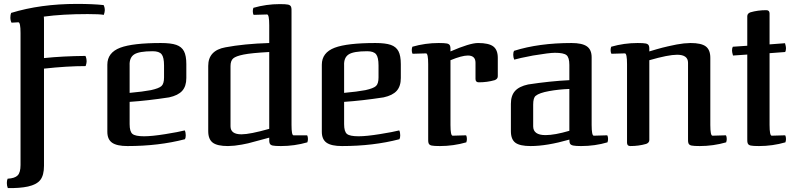

<svg xmlns="http://www.w3.org/2000/svg" viewBox="-20 -734 4067 982"><path d="M423 -419Q423 -436 417 -448Q302 -447 205 -437V-630Q205 -646 204 -649Q299 -662 428 -662Q490 -662 511 -658Q516 -673 516 -682Q516 -696 510 -708Q456 -714 373 -714Q187 -714 37 -668Q33 -659 33 -644Q33 -629 39 -618L74 -620Q85 -620 85 -565V110Q85 148 70.5 163Q56 178 19 180Q15 189 15 202Q15 216 20 228Q81 229 123 220Q168 210 186.5 186Q205 162 205 114V-383Q323 -396 418 -396Q423 -411 423 -419Z M717 -37Q672 -37 657.5 -49Q643 -61 643 -99V-213Q734 -219 845 -236Q891 -246 912 -269.5Q933 -293 933 -335V-406Q933 -449 921 -472Q909 -495 881.5 -504.5Q854 -514 803 -514Q659 -514 595 -490Q529 -465 529 -403V-60Q529 -21 553.5 -4Q578 13 632 13Q792 13 926 -22Q930 -29 930 -42Q930 -57 925 -67Q894 -59 825.5 -48Q757 -37 717 -37ZM761 -472Q794 -472 806.5 -456.5Q819 -441 819 -399V-338Q819 -306 806 -294Q793 -282 752 -273Q710 -265 643 -259V-399Q641 -439 666 -455.5Q691 -472 761 -472Z M1555 -23Q1555 -35 1551 -42H1481Q1471 -42 1471 -95V-670Q1472 -691 1468.5 -699.5Q1465 -708 1453 -710.5Q1441 -713 1411 -713Q1342 -713 1276 -694Q1273 -685 1273 -677Q1273 -665 1277 -658L1346 -660Q1357 -660 1357 -605V-514Q1228 -510 1133 -492Q1045 -476 1045 -397V-63Q1045 -22 1068 -4.5Q1091 13 1146 13Q1156 13 1180 11Q1220 6 1249 -1Q1285 -10 1320 -20L1357 -30Q1356 -9 1359.5 -0.5Q1363 8 1375 10.5Q1387 13 1417 13Q1486 13 1552 -6Q1555 -15 1555 -23ZM1215 -47Q1159 -47 1159 -88V-396Q1159 -423 1172.5 -435Q1186 -447 1226 -455Q1265 -463 1357 -468V-75Q1258 -47 1215 -47Z M1814 -37Q1769 -37 1754.5 -49Q1740 -61 1740 -99V-213Q1831 -219 1942 -236Q1988 -246 2009 -269.5Q2030 -293 2030 -335V-406Q2030 -449 2018 -472Q2006 -495 1978.5 -504.5Q1951 -514 1900 -514Q1756 -514 1692 -490Q1626 -465 1626 -403V-60Q1626 -21 1650.5 -4Q1675 13 1729 13Q1889 13 2023 -22Q2027 -29 2027 -42Q2027 -57 2022 -67Q1991 -59 1922.5 -48Q1854 -37 1814 -37ZM1858 -472Q1891 -472 1903.5 -456.5Q1916 -441 1916 -399V-338Q1916 -306 1903 -294Q1890 -282 1849 -273Q1807 -265 1740 -259V-399Q1738 -439 1763 -455.5Q1788 -472 1858 -472Z M2170 -406V-30Q2169 -9 2172.5 -0.5Q2176 8 2188 10.5Q2200 13 2230 13Q2299 13 2365 -6Q2368 -15 2368 -23Q2368 -35 2364 -42L2295 -40Q2284 -40 2284 -95V-426Q2342 -450 2373 -450Q2412 -450 2412 -413V-330Q2412 -313 2429 -313Q2472 -313 2510 -324Q2526 -330 2526 -344V-438Q2526 -479 2503 -496.5Q2480 -514 2425 -514Q2383 -514 2284 -471Q2285 -492 2281.5 -500.5Q2278 -509 2266 -511.5Q2254 -514 2224 -514Q2155 -514 2089 -495Q2086 -486 2086 -478Q2086 -466 2090 -459L2159 -461Q2170 -461 2170 -406Z M3090 -23Q3090 -35 3086 -42L3017 -40Q3006 -40 3006 -95V-441Q3006 -480 2981.5 -497Q2957 -514 2903 -514Q2736 -514 2609 -474Q2605 -467 2605 -454Q2605 -441 2610 -429Q2633 -436 2706 -450Q2790 -464 2818 -464Q2863 -464 2877.5 -452Q2892 -440 2892 -402V-324Q2792 -319 2681 -302Q2635 -292 2614 -268.5Q2593 -245 2593 -203V-63Q2593 -21 2616 -4Q2639 13 2694 13Q2777 13 2892 -20Q2892 -5 2896 1.5Q2900 8 2912.5 10.5Q2925 13 2952 13Q3023 13 3087 -6Q3090 -15 3090 -23ZM2770 -43Q2707 -43 2707 -88V-199Q2707 -234 2720 -244Q2738 -259 2788 -268Q2837 -277 2892 -279V-65Q2817 -43 2770 -43Z M3443 -454Q3499 -454 3499 -413V-30Q3498 -9 3501.5 -0.5Q3505 8 3517 10.5Q3529 13 3559 13Q3628 13 3694 -6Q3697 -15 3697 -23Q3697 -35 3693 -42L3624 -40Q3613 -40 3613 -95V-438Q3613 -479 3590 -496.5Q3567 -514 3512 -514Q3502 -514 3478 -512Q3438 -507 3410 -500Q3387 -495 3388 -495Q3373 -492 3338 -482L3301 -471Q3302 -492 3298.5 -500.5Q3295 -509 3283 -511.5Q3271 -514 3241 -514Q3172 -514 3106 -495Q3103 -486 3103 -478Q3103 -466 3107 -459L3176 -461Q3187 -461 3187 -406V-4Q3187 13 3204 13Q3247 13 3285 2Q3301 -4 3301 -18V-426Q3398 -454 3443 -454Z M4000 -23Q4000 -35 3996 -42L3927 -40Q3916 -40 3916 -95V-462L3996 -468Q4000 -475 4000 -488Q4000 -496 3995 -513L3916 -507V-665Q3916 -682 3899 -682Q3856 -682 3818 -671Q3802 -665 3802 -651V-500L3728 -495Q3724 -488 3724 -475Q3724 -467 3729 -450L3802 -455V-30Q3801 -9 3804.5 -0.5Q3808 8 3820 10.5Q3832 13 3862 13Q3931 13 3997 -6Q4000 -15 4000 -23Z"/></svg>

Font: Federant
Style: Regular
Weight: 400
Designer: Olexa M. Volochay, Alexei Vanyashin, Otto Ludwig Naegele
Foundry: Cyreal (www.cyreal.org)
Version: Version 1.011; ttfautohint (v1.4.1)